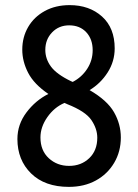

<svg xmlns="http://www.w3.org/2000/svg" viewBox="-20 -720 540 750"><path d="M48 -177Q48 -234 83.5 -281Q119 -328 169 -353Q113 -391 90 -435.5Q67 -480 67 -526Q67 -575 90 -614.5Q113 -654 155 -677Q197 -700 252 -700Q329 -700 378.5 -655.5Q428 -611 428 -531Q428 -480 400.5 -437Q373 -394 330 -368Q399 -328 425.5 -281.5Q452 -235 452 -183Q452 -128 426 -84Q400 -40 354.5 -15Q309 10 249 10Q155 10 101.5 -42.5Q48 -95 48 -177ZM157 -525Q157 -490 179 -460Q201 -430 257 -403L264 -400Q299 -418 320.5 -451Q342 -484 342 -524Q342 -567 317 -594Q292 -621 250 -621Q210 -621 183.5 -593.5Q157 -566 157 -525ZM138 -183Q138 -132 170.5 -102Q203 -72 250 -72Q297 -72 328.5 -102Q360 -132 360 -182Q360 -217 337 -251Q314 -285 243 -313L232 -318Q192 -301 165 -262.5Q138 -224 138 -183Z"/></svg>

Font: Radio Canada Condensed
Style: Regular
Weight: 400
Width: 3
Designer: Charles Daoud, Etienne Aubert Bonn, Alexandre Saumier Demers, Jacques Le Bailly
Foundry: Radio-Canada
Version: Version 2.104; ttfautohint (v1.8.4.7-5d5b);gftools[0.9.28.de